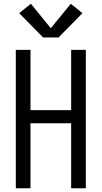

<svg xmlns="http://www.w3.org/2000/svg" viewBox="-20 -1000 540 1020"><path d="M64 0V-735H142V-415H358V-735H436V0H358V-345H142V0ZM209 -801 82 -930 144 -980 250 -850 356 -980 418 -930 291 -801Z"/></svg>

Font: Iosevka SS04
Style: Regular
Weight: 400
Monospace: yes
Designer: Belleve Invis
Foundry: Belleve Invis
Version: Version 19.0.0; ttfautohint (v1.8.4)